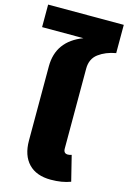

<svg xmlns="http://www.w3.org/2000/svg" viewBox="-155 -954 693 1037"><g transform="rotate(15 191.5 -435.0)"><path d="M268 -609V-162Q268 -135 292 -135Q303 -135 313 -139L348 2Q301 20 238 20Q157 20 113.5 -25.5Q70 -71 70 -154V-569Q70 -710 211 -764H-20V-890H403V-732Q346 -722 307 -693Q268 -664 268 -609Z"/></g></svg>

Font: FiraGO Heavy
Style: Regular
Weight: 900
Designer: bBox Type
Foundry: bBox Type GmbH
Version: Version 1.001